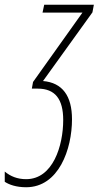

<svg xmlns="http://www.w3.org/2000/svg" viewBox="-97 -548 415 808"><path d="M13 240C150 240 206 80 206 -46C206 -144 166 -200 84 -207L292 -496L298 -528H89L82 -495H250L42 -203L37 -175H62C135 -175 169 -131 169 -43C169 65 126 206 13 206C-24 206 -53 194 -77 174V217C-59 229 -29 240 13 240Z"/></svg>

Font: Noto Sans ExtraCondensed ExtraLight
Style: Italic
Weight: 200
Width: 2
Italic angle: -12°
Designer: Monotype Design Team
Foundry: Monotype Imaging Inc.
Version: Version 2.013